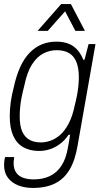

<svg xmlns="http://www.w3.org/2000/svg" viewBox="-21 -743 498 945"><path d="M140 182Q101 182 69 169.5Q37 157 18 132Q-1 107 -1 69Q-1 62 0 52Q1 42 4 30H49Q48 38 47 45Q46 52 46 59Q46 89 59 107Q72 125 94.5 132.5Q117 140 144 140Q190 140 224.5 123.5Q259 107 281.5 72.5Q304 38 313 -15Q316 -32 319 -48Q322 -64 324 -80H317Q298 -52 273.5 -34Q249 -16 223 -8Q197 0 172 0Q126 0 93.5 -18.5Q61 -37 44 -75Q27 -113 27 -171Q27 -206 32 -241.5Q37 -277 46 -310Q71 -428 124.5 -483Q178 -538 256 -538Q309 -538 341 -514.5Q373 -491 389 -449H395L415 -526H449L361 -27Q349 45 322 91Q295 137 250.5 159.5Q206 182 140 182ZM181 -42Q203 -42 227.5 -50.5Q252 -59 275 -79Q298 -99 317 -135Q336 -171 347 -225Q354 -252 358.5 -276.5Q363 -301 365 -322.5Q367 -344 367 -363Q367 -407 355.5 -436.5Q344 -466 320 -481Q296 -496 258 -496Q223 -496 191.5 -479.5Q160 -463 136 -425Q112 -387 99 -323Q91 -292 85.5 -265Q80 -238 78 -214Q76 -190 76 -169Q76 -124 88 -96.5Q100 -69 123 -55.5Q146 -42 181 -42ZM164 -591 280 -723H328L397 -591H350L289 -707H317L214 -591Z"/></svg>

Font: Archivo SemiCondensed Thin
Style: Italic
Weight: 250
Width: 4
Italic angle: -10°
Designer: Hector Gatti
Foundry: Omnibus-Type
Version: Version 2.001